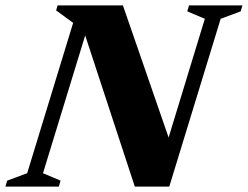

<svg xmlns="http://www.w3.org/2000/svg" viewBox="-53 -690 916 710"><path d="M171 -22 164.5 0H-33L-26.5 -22L47.5 -49.5L217.5 -605.5L154.5 -651.5L160 -670H401.5L570.5 -181.5L704.5 -620.5L639.5 -648L646 -670H843.5L837 -648L763 -620.5L573 0H445.5L262 -559L106 -49.5Z"/></svg>

Font: Newsreader Text ExtraBold
Style: Italic
Weight: 800
Italic angle: -17°
Designer: Hugues Gentile
Foundry: Production Type
Version: Version 1.001